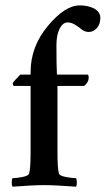

<svg xmlns="http://www.w3.org/2000/svg" viewBox="-20 -702 399 726"><path d="M281.2 -681.6Q312.5 -681.6 335.9 -669.9Q359.4 -656.2 359.4 -634.8Q359.4 -610.4 346.2 -595.7Q333 -581.1 315.4 -581.1Q308.6 -581.1 301.8 -583.5Q294.9 -585.9 290.5 -589.4Q286.1 -592.8 279.3 -598.1Q272.5 -603.5 268.6 -605.5Q252 -617.2 235.4 -617.2Q217.8 -617.2 205.6 -593.8Q193.4 -570.3 193.4 -531.2Q193.4 -451.2 195.3 -419.9H310.5Q315.4 -419.9 315.4 -408.2Q315.4 -390.6 297.9 -377H197.3V-127Q197.3 -62.5 203.1 -44.9Q206.1 -37.1 229.5 -32.7Q252.9 -28.3 267.6 -28.3Q270.5 -23.4 270.5 -11.7Q270.5 0 267.6 3.9Q189.5 -2 146.5 -2Q105.5 -2 27.3 3.9Q24.4 0 24.4 -11.7Q24.4 -23.4 27.3 -28.3Q42 -28.3 64.5 -32.7Q86.9 -37.1 89.8 -44.9Q95.7 -62.5 95.7 -127V-377H33.2Q28.3 -377.9 28.3 -387.7Q33.2 -396.5 56.6 -419.9H95.7V-429.7Q95.7 -525.4 160.6 -603.5Q225.6 -681.6 281.2 -681.6Z"/></svg>

Font: Crimson
Style: Semibold
Weight: 600
Version: Version 0.8